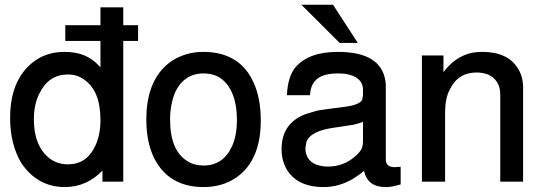

<svg xmlns="http://www.w3.org/2000/svg" viewBox="-20 -754 2263 797"><path d="M491.7 -649.4H553.2V-584H491.7V0H405.3V-45.9Q339.4 22.5 249 22.5Q190.9 22.5 145 -3.9Q99.1 -30.3 67.4 -79.1Q45.4 -116.2 33.7 -162.8Q22 -209.5 22 -264.2Q22 -416.5 111.3 -491.2Q167.5 -538.6 247.1 -538.6Q270.5 -538.6 291 -535.2Q311.5 -531.7 329.8 -524.2Q348.1 -516.6 364.7 -504.4Q381.3 -492.2 397 -474.6V-584H251V-649.4H397V-723.6H491.7ZM261.7 -444.8Q183.6 -444.8 145.5 -369.6Q120.6 -324.2 120.6 -257.8Q120.6 -202.6 137 -162.6Q153.3 -122.6 184.6 -97.2Q218.3 -71.8 261.7 -71.8Q339.4 -71.8 375 -147.5Q385.7 -169.9 391.4 -197Q397 -224.1 397 -255.9Q397 -377 329.1 -423.8Q300.8 -444.8 261.7 -444.8Z M823.7 -538.6Q976.6 -538.6 1033.7 -409.2Q1062.5 -344.2 1062.5 -253.9Q1062.5 -87.9 960.9 -17.1Q902.8 22.5 824.7 22.5Q681.2 22.5 620.1 -97.2Q587.4 -163.1 587.4 -257.8Q587.4 -344.2 614.3 -405Q641.1 -465.8 692.9 -501Q720.7 -519 753.7 -528.8Q786.6 -538.6 823.7 -538.6ZM824.7 -449.2Q782.7 -449.2 752.2 -427.5Q721.7 -405.8 704.1 -364.3Q695.8 -342.3 690.9 -315.2Q686 -288.1 686 -257.8Q686 -128.4 758.8 -84.5Q787.1 -66.9 824.7 -66.9Q907.2 -66.9 943.8 -148.4Q963.4 -192.4 963.4 -254.9Q963.4 -322.3 943.8 -367.4Q924.3 -412.6 887.7 -434.6Q860.4 -449.2 824.7 -449.2Z M1643.1 -61.5V11.7Q1607.9 21.5 1589.8 22.5H1580.1Q1505.9 22.5 1491.2 -44.4V-44.9Q1480 -35.2 1468.8 -27.3Q1457.5 -19.5 1446.3 -12.7H1446.8Q1418.5 4.4 1387.7 13.4Q1356.9 22.5 1323.2 22.5Q1212.4 22.5 1168.5 -53.7Q1158.7 -71.8 1153.8 -91.8Q1148.9 -111.8 1148.9 -135.3Q1148.9 -239.7 1243.2 -278.3L1254.4 -282.2L1287.6 -292Q1290 -293 1293 -293.7Q1295.9 -294.4 1298.8 -294.9L1306.6 -296.4Q1321.3 -298.8 1346.4 -302.2Q1371.6 -305.7 1407.7 -310.1Q1472.7 -317.9 1483.9 -340.3V-342.8L1486.8 -358.9V-380.4Q1486.8 -408.2 1468 -425Q1449.2 -441.9 1414.1 -447.3Q1406.2 -448.2 1397.2 -448.7Q1388.2 -449.2 1379.9 -449.2Q1285.2 -449.2 1270 -382.3Q1269 -377.4 1268.1 -372.1Q1267.1 -366.7 1266.6 -358.9H1170.9Q1174.8 -439 1208.5 -477.1Q1236.3 -507.8 1279.3 -523.2Q1322.3 -538.6 1382.8 -538.6Q1560.5 -538.6 1579.6 -419.4V-419.9Q1580.6 -414.1 1581.1 -407.5Q1581.5 -400.9 1581.5 -392.6V-92.8Q1581.5 -60.1 1618.2 -60.1H1620.1Q1622.1 -60.1 1624.5 -60.3Q1627 -60.5 1630.4 -61ZM1486.8 -248.5Q1478.5 -245.1 1469 -241.9Q1459.5 -238.8 1447.8 -236.3L1364.3 -223.6Q1266.1 -210 1251 -162.1L1251.5 -163.1Q1250.5 -156.2 1249.5 -150.1Q1248.5 -144 1247.6 -137.2Q1248.5 -109.4 1263.2 -91.3Q1277.8 -73.2 1307.1 -66.4Q1321.8 -62.5 1340.8 -62.5Q1407.7 -62.5 1456.5 -106.9Q1462.9 -111.8 1467.5 -117.4Q1472.2 -123 1476.1 -128.4V-127.9Q1486.8 -143.1 1486.8 -167.5ZM1362.3 -734.4 1465.3 -575.7H1390.1L1231 -734.4Z M1731.4 -523.9H1820.8V-454.6Q1846.2 -488.3 1876 -508.1Q1905.8 -527.8 1938.5 -534.7Q1959.5 -538.6 1982.9 -538.6Q2088.4 -538.6 2130.9 -468.3Q2150.9 -436 2151.4 -392.6V0H2056.6V-359.9Q2056.6 -391.1 2043.5 -412.6Q2030.3 -434.1 2004.9 -445.3Q1994.6 -448.7 1982.9 -450.9Q1971.2 -453.1 1958.5 -453.1Q1880.9 -453.1 1847.2 -382.3Q1836.9 -363.3 1832.3 -339.6Q1827.6 -315.9 1827.6 -288.1V0H1731.4Z"/></svg>

Font: SolaimanLipi
Style: Bold
Weight: 700
Designer: Solaiman Karim
Foundry: Al Mamun Sumon
Version: Version 2.000